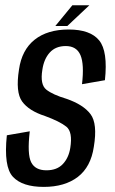

<svg xmlns="http://www.w3.org/2000/svg" viewBox="-20 -715 441 738"><path d="M148.2 3.4Q229 3.4 279.2 -35Q329.3 -73.5 340.7 -151.1Q355.4 -239.8 327.9 -276.3Q300.4 -312.8 235.6 -335.2Q182.8 -350.9 158.1 -370.4Q133.5 -389.9 142.8 -446.8Q148.8 -488.3 171.3 -513.1Q193.9 -538 232.8 -538Q274.5 -538 289.4 -502.8Q304.2 -467.6 295.2 -391.4L383.3 -406.7Q395.2 -517.9 361.2 -559.7Q327.1 -601.6 244 -601.6Q162.3 -601.6 113 -562.3Q63.7 -523 53 -447.8Q39.2 -360.6 65.1 -324.8Q91.1 -288.9 153.2 -269Q209.9 -248.2 235 -228.1Q260 -208 250.1 -146.3Q244 -108.1 221.4 -84.3Q198.9 -60.4 158.5 -60.4Q115.4 -60.4 99.8 -91.3Q84.1 -122.3 94.4 -210.3L6.3 -195Q-6.4 -74.1 29.7 -35.4Q65.8 3.4 148.2 3.4ZM192.6 -615H238.7L323.4 -694.7H258.1Z"/></svg>

Font: Anybody Thin Condensed
Style: Italic
Weight: 100
Width: 3
Italic angle: -10°
Version: Version 1.113;gftools[0.9.25]